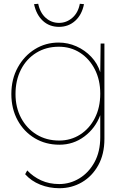

<svg xmlns="http://www.w3.org/2000/svg" viewBox="-20 -755 643 1015"><path d="M294 240Q240 240 192.5 221Q145 202 113 166L124 146Q155 179 197.5 198.5Q240 218 293 218Q350 218 399.5 188Q449 158 479.5 102.5Q510 47 510 -30V-146Q484 -77 426 -33.5Q368 10 294 10Q221 10 163.5 -24.5Q106 -59 73 -119.5Q40 -180 40 -258Q40 -337 74 -398.5Q108 -460 164.5 -495Q221 -530 290 -530Q339 -530 384 -510Q429 -490 462.5 -454.5Q496 -419 510 -373L512 -525H532V-21Q532 60 499.5 118.5Q467 177 413 208.5Q359 240 294 240ZM293 -12Q354 -12 403.5 -43.5Q453 -75 481.5 -131Q510 -187 510 -260Q510 -332 481.5 -388Q453 -444 403.5 -476Q354 -508 291 -508Q224 -508 172 -476Q120 -444 91 -387.5Q62 -331 62 -258Q62 -187 91.5 -131.5Q121 -76 173 -44Q225 -12 293 -12ZM292 -613Q241 -613 206.5 -645Q172 -677 160 -733L182 -735Q192 -687 222 -660.5Q252 -634 292 -634Q331 -634 362 -660.5Q393 -687 402 -735L424 -733Q413 -677 377.5 -645Q342 -613 292 -613Z"/></svg>

Font: Lexend Thin
Style: Regular
Weight: 100
Designer: Bonnie Shaver-Troup, Thomas Jockin
Foundry: Lexend
Version: Version 1.007; ttfautohint (v1.8.3)